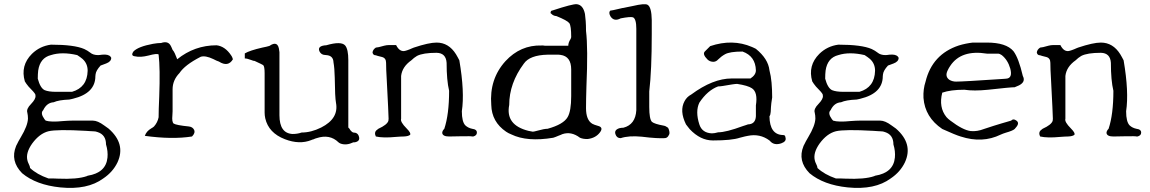

<svg xmlns="http://www.w3.org/2000/svg" viewBox="-20 -660 5511 920"><path d="M475 195Q399 251 269 238Q153 226 86 170Q28 111 57 40Q58 38 59 35.5Q60 33 61 32Q64 26 68.5 17Q73 8 80 -3Q113 -58 114 -92Q114 -107 111 -120Q105 -138 129 -162Q152 -186 150 -201Q150 -206 149 -208Q145 -217 117 -245Q111 -252 106.5 -258.5Q102 -265 99 -270Q77 -346 133 -402Q171 -439 224 -446Q336 -446 384 -425Q392 -421 399 -417Q406 -413 412 -408Q426 -396 450 -396Q453 -396 457.5 -396.5Q462 -397 469 -398Q500 -401 510 -388Q512 -384 513 -383Q513 -365 489 -356Q476 -351 469 -348.5Q462 -346 462 -346Q440 -322 438 -304Q437 -301 437 -295Q437 -213 330 -187Q326 -186 321.5 -185Q317 -184 312 -183Q261 -181 237 -170Q204 -168 187 -132Q172 -118 193 -89Q198 -84 199 -82Q224 -74 283 -80Q296 -81 306.5 -81.5Q317 -82 325 -82H425Q448 -82 479 -59Q493 -49 500 -44Q584 29 543 118Q521 164 475 195ZM249 -220H325Q398 -241 400 -321Q400 -356 375 -378Q370 -382 364 -386.5Q358 -391 350 -396Q277 -413 224 -396Q172 -383 163 -322Q162 -314 161.5 -304Q161 -294 161 -283Q173 -238 194 -228Q213 -220 249 -220ZM258 196Q350 200 396 184Q397 183 398 183Q399 183 400 182Q488 168 495 95Q498 65 488 32Q488 -14 448 -27Q439 -31 425 -31Q422 -31 414 -31.5Q406 -32 392 -33Q323 -37 278 -36.5Q233 -36 212 -31Q169 -20 134 28Q103 72 111 107Q111 112 121 133Q124 140 124 145Q157 176 212 195Q220 195 231 195Q242 195 258 196Z M900 -6Q805 9 674 -9Q681 -31 705 -45Q714 -50 718 -54Q735 -73 740 -98Q740 -131 743 -198Q748 -332 740 -399Q732 -405 692 -394Q652 -384 628 -390Q604 -392 620 -414Q643 -437 713 -450Q724 -452 734 -453Q744 -454 752 -454Q786 -466 799 -439Q801 -435 803 -430.5Q805 -426 807 -421Q812 -416 817.5 -404.5Q823 -393 826 -384L829 -376Q912 -443 1018 -443Q1059 -438 1088 -394Q1092 -388 1093.5 -383.5Q1095 -379 1096 -376Q1073 -337 1029 -365Q1019 -368 1002 -377Q964 -395 942 -388Q941 -387 940 -387Q866 -349 840 -310Q807 -276 807 -232V-143Q807 -136 807 -127Q807 -118 806 -107Q803 -76 812 -68Q825 -60 885 -54Q903 -52 910 -38Q917 -23 900 -6Z M1673 22Q1640 38 1612 28Q1605 25 1602 22Q1560 -19 1497 2Q1492 3 1481 8Q1475 9 1472 11Q1415 34 1345 7Q1267 -23 1251 -93Q1248 -107 1248 -120V-309Q1248 -342 1241 -348Q1239 -350 1200 -368Q1194 -368 1185 -372Q1164 -380 1153 -380V-404Q1176 -418 1237 -432Q1248 -434 1256 -436Q1264 -438 1271 -440Q1313 -469 1318 -417Q1319 -413 1319 -410Q1319 -407 1319 -404V-108Q1319 -21 1382 -18Q1392 -18 1403 -19.5Q1414 -21 1425 -25Q1471 -25 1519 -49Q1604 -92 1590 -167Q1585 -193 1584 -288Q1583 -334 1578 -361Q1577 -394 1543 -396Q1518 -396 1510 -416Q1503 -435 1527 -441Q1531 -442 1535 -442.5Q1539 -443 1543 -443Q1615 -464 1634 -442Q1649 -424 1649 -372V-49Q1655 -44 1659 -36Q1666 -27 1673 -25Q1695 -25 1700 -5Q1706 15 1684 21Q1681 22 1678 22Q1675 22 1673 22Z M1877 -4Q1816 2 1781 -6Q1772 -24 1783 -35Q1788 -39 1790.5 -41Q1793 -43 1793 -43Q1835 -62 1841 -81Q1842 -85 1842 -91Q1842 -109 1833 -281Q1830 -328 1830 -359Q1830 -382 1810 -387Q1785 -393 1781 -395Q1767 -395 1765 -409Q1767 -423 1781 -432Q1790 -432 1821 -441Q1833 -444 1842 -444H1878Q1896 -408 1924 -417Q1927 -418 1932 -419.5Q1937 -421 1944 -424Q1951 -427 1955.5 -429Q1960 -431 1963 -432Q2035 -456 2072 -456Q2130 -456 2165 -400Q2169 -393 2173 -386Q2177 -379 2181 -371Q2207 -219 2193 -127Q2193 -76 2210 -59Q2223 -47 2242 -43Q2266 -40 2265 -24Q2265 -11 2248 -6H2242Q2242 -8 2187 -7L2132 -6Q2101 -6 2099 -23Q2099 -33 2109 -43Q2132 -112 2132 -225Q2120 -275 2120 -359Q2117 -406 2072 -407Q2007 -407 1978 -392Q1963 -383 1951 -371Q1907 -340 1902 -296V-91Q1897 -76 1928 -45Q1951 -22 1945 -14Q1937 -7 1915 -6Q1909 -6 1899.5 -5.5Q1890 -5 1877 -4Z M2631 0Q2506 21 2430 -16Q2415 -22 2405 -29Q2336 -76 2334 -157Q2324 -281 2402 -367Q2474 -445 2575 -442Q2579 -442 2582.5 -442Q2586 -442 2590 -441H2703Q2703 -456 2714 -473Q2717 -479 2717 -483Q2717 -536 2708 -549Q2698 -562 2646 -583Q2639 -583 2632 -586.5Q2625 -590 2622 -594L2618 -597Q2618 -610 2628 -610L2631 -611Q2722 -641 2743 -640Q2774 -637 2783 -593Q2785 -579 2786.5 -558.5Q2788 -538 2788 -512Q2793 -471 2793.5 -404.5Q2794 -338 2790 -246Q2789 -215 2788.5 -188.5Q2788 -162 2788 -142Q2788 -85 2818 -67Q2827 -62 2845 -57Q2873 -50 2855 -26Q2835 1 2797 6Q2775 7 2759 0Q2717 -32 2674 -17Q2672 -16 2667.5 -14Q2663 -12 2657 -10Q2649 -6 2642.5 -4Q2636 -2 2631 0ZM2512 -33Q2517 -32 2522.5 -31Q2528 -30 2533 -29Q2538 -29 2556 -34Q2588 -43 2604 -43Q2680 -64 2700 -99Q2717 -128 2717 -200V-327Q2717 -390 2666 -397Q2662 -398 2656.5 -398Q2651 -398 2646 -398H2604Q2518 -396 2490 -355Q2420 -261 2420 -157Q2401 -61 2512 -33Z M3164 2Q3150 3 3122.5 1.5Q3095 0 3055 -5Q2993 -11 2954 2Q2935 2 2929 -17Q2922 -38 2949 -46Q2954 -47 2958.5 -47.5Q2963 -48 2967 -48Q3025 -63 3029 -132V-522Q3029 -570 3013 -577Q3000 -581 2954 -572Q2922 -555 2905 -582Q2895 -600 2904 -609Q2910 -609 2956 -620Q2960 -621 2962.5 -621.5Q2965 -622 2967 -622Q2975 -624 2986 -626Q2997 -628 3011 -631Q3070 -645 3083 -637Q3102 -626 3103 -564V-497Q3103 -323 3091 -222V-148Q3091 -89 3104 -76Q3116 -66 3160 -58Q3166 -57 3170.5 -54.5Q3175 -52 3179 -49Q3181 -50 3184.5 -40.5Q3188 -31 3188 -23Q3188 -16 3181.5 -7Q3175 2 3164 2Z M3723 27Q3689 38 3670 16L3667 13Q3621 -21 3563 -9Q3555 -8 3525 0Q3486 13 3396 13Q3336 13 3285 -41Q3280 -47 3275.5 -53Q3271 -59 3267 -64Q3235 -129 3260 -175Q3271 -196 3292 -207Q3396 -284 3486 -284H3576Q3602 -301 3602 -323Q3600 -391 3538 -413Q3477 -413 3454 -400Q3436 -390 3421 -375Q3406 -358 3382 -367Q3375 -370 3370 -375Q3345 -400 3357 -413L3383 -439Q3490 -475 3583 -435Q3588 -433 3593 -430.5Q3598 -428 3602 -426Q3661 -378 3667 -323Q3674 -297 3677 -264Q3680 -231 3680 -193Q3678 -183 3676 -166Q3674 -149 3673 -124Q3672 -109 3667 -103Q3668 -15 3731 -13Q3740 -13 3742 -8Q3743 -4 3743.5 -2.5Q3744 -1 3744 0Q3749 18 3723 27ZM3331 -64Q3344 -23 3391 -21Q3404 -21 3421 -26Q3459 -26 3540 -56Q3548 -58 3554 -60.5Q3560 -63 3564 -64Q3600 -65 3602 -103V-155Q3612 -218 3583 -237Q3564 -250 3512 -258Q3505 -258 3488 -255.5Q3471 -253 3443 -248Q3436 -247 3431 -246.5Q3426 -246 3421 -246Q3370 -227 3331 -168Q3311 -126 3331 -64Z M4248 195Q4172 251 4042 238Q3926 226 3859 170Q3801 111 3830 40Q3831 38 3832 35.5Q3833 33 3834 32Q3837 26 3841.5 17Q3846 8 3853 -3Q3886 -58 3887 -92Q3887 -107 3884 -120Q3878 -138 3902 -162Q3925 -186 3923 -201Q3923 -206 3922 -208Q3918 -217 3890 -245Q3884 -252 3879.5 -258.5Q3875 -265 3872 -270Q3850 -346 3906 -402Q3944 -439 3997 -446Q4109 -446 4157 -425Q4165 -421 4172 -417Q4179 -413 4185 -408Q4199 -396 4223 -396Q4226 -396 4230.5 -396.5Q4235 -397 4242 -398Q4273 -401 4283 -388Q4285 -384 4286 -383Q4286 -365 4262 -356Q4249 -351 4242 -348.5Q4235 -346 4235 -346Q4213 -322 4211 -304Q4210 -301 4210 -295Q4210 -213 4103 -187Q4099 -186 4094.5 -185Q4090 -184 4085 -183Q4034 -181 4010 -170Q3977 -168 3960 -132Q3945 -118 3966 -89Q3971 -84 3972 -82Q3997 -74 4056 -80Q4069 -81 4079.5 -81.5Q4090 -82 4098 -82H4198Q4221 -82 4252 -59Q4266 -49 4273 -44Q4357 29 4316 118Q4294 164 4248 195ZM4022 -220H4098Q4171 -241 4173 -321Q4173 -356 4148 -378Q4143 -382 4137 -386.5Q4131 -391 4123 -396Q4050 -413 3997 -396Q3945 -383 3936 -322Q3935 -314 3934.5 -304Q3934 -294 3934 -283Q3946 -238 3967 -228Q3986 -220 4022 -220ZM4031 196Q4123 200 4169 184Q4170 183 4171 183Q4172 183 4173 182Q4261 168 4268 95Q4271 65 4261 32Q4261 -14 4221 -27Q4212 -31 4198 -31Q4195 -31 4187 -31.5Q4179 -32 4165 -33Q4096 -37 4051 -36.5Q4006 -36 3985 -31Q3942 -20 3907 28Q3876 72 3884 107Q3884 112 3894 133Q3897 140 3897 145Q3930 176 3985 195Q3993 195 4004 195Q4015 195 4031 196Z M4775 -15Q4687 28 4583 -6Q4559 -13 4495 -42Q4412 -98 4405 -191Q4403 -233 4415 -269Q4447 -400 4574 -442Q4590 -447 4607 -450.5Q4624 -454 4641 -456H4709Q4801 -456 4836 -415Q4861 -382 4881 -296Q4896 -268 4863 -251Q4854 -247 4842 -242Q4822 -242 4715 -230Q4646 -223 4601 -230Q4535 -230 4495 -216Q4477 -146 4515 -99Q4523 -90 4534 -82Q4593 -37 4631 -32Q4662 -29 4695 -42Q4746 -59 4778.5 -68.5Q4811 -78 4825 -82Q4835 -93 4849 -83Q4868 -71 4847 -48Q4845 -45 4842 -42Q4834 -34 4799 -24Q4786 -20 4775 -15ZM4530 -277Q4544 -269 4561 -269Q4595 -269 4773 -281Q4781 -282 4788 -282Q4795 -282 4801 -283Q4833 -285 4821 -331Q4809 -373 4780 -396Q4770 -403 4762 -403H4709Q4585 -423 4533 -344Q4526 -334 4521 -323Q4506 -293 4530 -277Z M5060 -4Q4999 2 4964 -6Q4955 -24 4966 -35Q4971 -39 4973.5 -41Q4976 -43 4976 -43Q5018 -62 5024 -81Q5025 -85 5025 -91Q5025 -109 5016 -281Q5013 -328 5013 -359Q5013 -382 4993 -387Q4968 -393 4964 -395Q4950 -395 4948 -409Q4950 -423 4964 -432Q4973 -432 5004 -441Q5016 -444 5025 -444H5061Q5079 -408 5107 -417Q5110 -418 5115 -419.5Q5120 -421 5127 -424Q5134 -427 5138.5 -429Q5143 -431 5146 -432Q5218 -456 5255 -456Q5313 -456 5348 -400Q5352 -393 5356 -386Q5360 -379 5364 -371Q5390 -219 5376 -127Q5376 -76 5393 -59Q5406 -47 5425 -43Q5449 -40 5448 -24Q5448 -11 5431 -6H5425Q5425 -8 5370 -7L5315 -6Q5284 -6 5282 -23Q5282 -33 5292 -43Q5315 -112 5315 -225Q5303 -275 5303 -359Q5300 -406 5255 -407Q5190 -407 5161 -392Q5146 -383 5134 -371Q5090 -340 5085 -296V-91Q5080 -76 5111 -45Q5134 -22 5128 -14Q5120 -7 5098 -6Q5092 -6 5082.5 -5.5Q5073 -5 5060 -4Z"/></svg>

Font: New Tegomin
Style: Regular
Weight: 400
Designer: Kyosuke Nagai
Version: Version 1.000